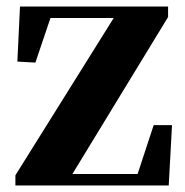

<svg xmlns="http://www.w3.org/2000/svg" viewBox="-20 -566 566 586"><path d="M27 0H495L505 -184H449L400 -35H201L493 -514V-546H41L33 -378L88 -375L134 -511H327L27 -31Z"/></svg>

Font: Noto Serif CJK HK Black
Style: Regular
Weight: 900
Designer: Ryoko NISHIZUKA 西塚涼子 (kana & ideographs); Frank Grießhammer (Latin, Greek & Cyrillic); Wenlong ZHANG 张文龙 (bopomofo); San
Foundry: Adobe
Version: Version 2.001;hotconv 1.1.0;makeotfexe 2.6.0